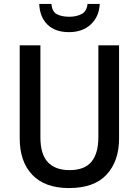

<svg xmlns="http://www.w3.org/2000/svg" viewBox="-20 -944 704 974"><path d="M584 -241Q584 -127 521 -58.5Q458 10 330 10Q208 10 144 -57Q80 -124 80 -242V-714H185V-247Q185 -162 222.5 -121.5Q260 -81 333 -81Q409 -81 444 -123.5Q479 -166 479 -248V-714H584ZM486 -924Q483 -860 441 -820.5Q399 -781 330 -781Q260 -781 221 -819Q182 -857 179 -924H241Q244 -885 268.5 -872Q293 -859 332 -859Q367 -859 393.5 -872.5Q420 -886 424 -924Z"/></svg>

Font: Noto Sans Gujarati UI SemiCondensed Medium
Style: Regular
Weight: 500
Width: 4
Designer: Jelle Bosma - Monotype Design Team, Universal Thirst
Foundry: Monotype Imaging Inc.
Version: Version 2.106; ttfautohint (v1.8.4.7-5d5b)